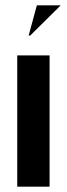

<svg xmlns="http://www.w3.org/2000/svg" viewBox="-20 -704 252 724"><path d="M45 -495V0H167V-495ZM94 -570 209 -684H119L88 -570Z"/></svg>

Font: Moniqa Black
Style: Regular
Weight: 900
Designer: Rajesh Rajput
Foundry: Rajesh Rajput
Version: Version 1.000